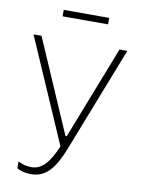

<svg xmlns="http://www.w3.org/2000/svg" viewBox="-94 -736 731 994"><g transform="rotate(10 271.0 -238.5)"><path d="M159 -638H398V-672H159ZM140 195C215 195 261 143 304 33L520 -520H479L288 -31H281L69 -520H27L265 27C227 117 189 159 135 159C109 159 86 153 65 141V177C86 190 114 195 140 195Z"/></g></svg>

Font: Fixel Display ExtraLight
Style: Regular
Weight: 200
Designer: AlfaBravo + MacPaw
Foundry: Kyrylo Tkachov, Marchela Mozhyna, Serhii Makarenko, Maria Weinstein, Zakhar Kryvoshyya
Version: Version 1.211